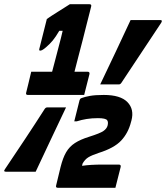

<svg xmlns="http://www.w3.org/2000/svg" viewBox="-74 -805 787 910"><path d="M401 -405Q438 -482 474.5 -559.5Q511 -637 545 -710H685Q698 -710 690 -697Q594 -552 501 -412Q496 -405 490 -405ZM473 85H200Q189 85 192 74L213 -13Q224 -57 239.5 -83.5Q255 -110 281 -127Q307 -144 349 -157Q400 -173 416 -184Q432 -195 436 -210Q440 -227 434 -235Q427 -245 390 -245Q361 -245 336.5 -241Q312 -237 290 -230H278Q279 -234 282.5 -248Q286 -262 290.5 -280Q295 -298 298.5 -312Q302 -326 303 -330Q304 -333 306 -336Q308 -339 315 -341Q328 -346 352.5 -350.5Q377 -355 418 -355Q497 -355 530 -321Q563 -287 549 -234L547 -227Q534 -175 500.5 -139Q467 -103 393 -80Q360 -69 344 -59Q328 -49 317 -29L315 -19Q334 -22 358 -23.5Q382 -25 418 -25H489Q500 -25 498 -14Q497 -10 493.5 4Q490 18 485.5 35.5Q481 53 477.5 67Q474 81 473 85ZM239 -296Q203 -220 167 -144Q131 -68 95 9H-45Q-60 9 -50 -4Q-3 -74 44.5 -145.5Q92 -217 138 -289Q143 -296 150 -296ZM74 -465H173Q179 -486 187.5 -520Q196 -554 206 -591Q216 -628 223 -659H207Q190 -630 176 -613Q162 -596 143 -580Q131 -570 125.5 -567.5Q120 -565 116 -565Q111 -565 112 -572L148 -715Q159 -723 172.5 -731.5Q186 -740 200 -749Q216 -759 231 -768.5Q246 -778 257 -785H350Q361 -785 358 -774Q358 -772 352 -750Q346 -728 337.5 -693Q329 -658 318.5 -617.5Q308 -577 297.5 -537Q287 -497 279 -465H341Q352 -465 350 -454Q349 -450 345.5 -436Q342 -422 337.5 -404.5Q333 -387 329.5 -373Q326 -359 325 -355H58Q47 -355 50 -366Q54 -381 60 -406.5Q66 -432 74 -465Z"/></svg>

Font: Recursive Sn Lnr St XBd
Style: Italic
Weight: 800
Italic angle: -15°
Version: Version 1.079;hotconv 1.0.112;makeotfexe 2.5.65598; ttfautoh